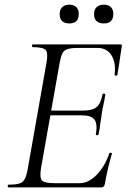

<svg xmlns="http://www.w3.org/2000/svg" viewBox="-20 -819 554 839"><path d="M16 0Q13.8 0 13.8 -6Q13.8 -12 16 -12Q47.8 -12 64.2 -17Q80.6 -22 88.4 -37Q96.2 -52 101.2 -81L183 -544Q191 -587 179.9 -600Q168.8 -613 122.8 -613Q120 -613 120 -619Q120 -625 122.8 -625H506.2Q514.2 -625 512.2 -616Q509.2 -597.8 505.6 -574.2Q502 -550.6 498.9 -528.2Q495.8 -505.8 492.8 -491.6Q491.8 -487.6 485.9 -488.7Q480 -489.8 480.8 -492.6Q487.2 -545.4 467 -577.5Q446.8 -609.6 405.4 -609.6H322.6Q292.2 -609.6 275.9 -604.7Q259.6 -599.8 252.5 -585.6Q245.4 -571.4 240.4 -543L159.4 -85Q152.4 -43.4 163 -31Q173.6 -18.6 218.6 -18.6H328.6Q366.8 -18.6 402.3 -54.9Q437.8 -91.2 458 -149.4Q459.2 -152.4 465.1 -151.3Q471 -150.2 469 -147.4Q460.8 -120.8 452.2 -83.7Q443.6 -46.6 438.2 -15Q435.2 0 422.2 0ZM410.8 -231.6Q409.8 -227.6 403.8 -228.1Q397.8 -228.6 398.8 -232.6Q406.8 -277.4 392.9 -296.2Q379 -315 337.6 -315H174.2L177.4 -335.8H344.6Q384 -335.8 402.6 -351.7Q421.2 -367.6 427.8 -406.2Q428.8 -410.4 434.8 -409.9Q440.8 -409.4 439.8 -404.4Q435.6 -375.6 431.6 -359.5Q427.6 -343.4 425.2 -325Q421.2 -302.4 418.5 -280.3Q415.8 -258.2 410.8 -231.6ZM433.8 -716.6Q391 -716.6 391 -758Q391 -777.2 402.3 -787.9Q413.6 -798.6 433.8 -798.6Q453.8 -798.6 464.5 -787.9Q475.2 -777.2 475.2 -758Q475.2 -716.6 433.8 -716.6ZM282.8 -716.6Q240.8 -716.6 240.8 -758Q240.8 -777.2 252.1 -787.9Q263.4 -798.6 282.8 -798.6Q302.8 -798.6 313.5 -787.9Q324.2 -777.2 324.2 -758Q324.2 -716.6 282.8 -716.6Z"/></svg>

Font: Cormorant Garamond Light
Style: Italic
Weight: 300
Italic angle: -10°
Designer: Christian Thalmann (Catharsis Fonts)
Foundry: Catharsis Fonts
Version: Version 4.001